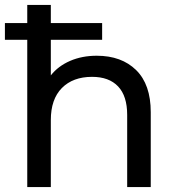

<svg xmlns="http://www.w3.org/2000/svg" viewBox="-20 -762 721 782"><path d="M594 -305V0H498V-294Q498 -371 461 -410Q424 -449 355 -449Q277 -449 232 -403.5Q187 -358 187 -273V0H91V-742H187V-455Q217 -493 265.5 -514Q314 -535 374 -535Q475 -535 534.5 -476.5Q594 -418 594 -305ZM0 -668H396V-600H0Z"/></svg>

Font: Idrija
Style: Regular
Weight: 500
Designer: Julieta Ulanovsky
Foundry: Julieta Ulanovsky
Version: Version 7.200